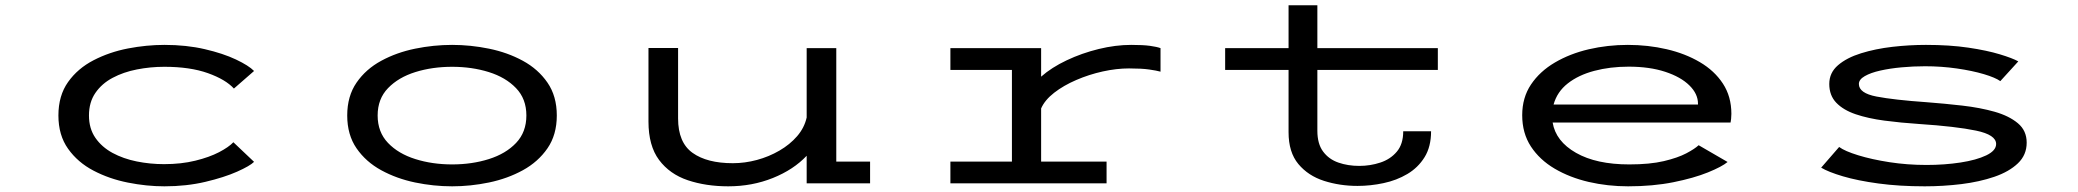

<svg xmlns="http://www.w3.org/2000/svg" viewBox="-20 -678 7684 710"><path d="M588 11Q522 11 453 -2.8Q384 -16.5 325.8 -47Q267.5 -77.5 231.8 -127.8Q196 -178 196 -251Q196 -324.5 231.8 -374.8Q267.5 -425 326 -455.2Q384.5 -485.5 453.2 -498.8Q522 -512 588 -512Q669.5 -512 737.2 -496.2Q805 -480.5 852.5 -458Q900 -435.5 919.5 -415.5L845 -350.5Q814.5 -384 748.8 -407.5Q683 -431 587.5 -431Q536 -431 486.2 -421.2Q436.5 -411.5 396.5 -390.2Q356.5 -369 332.8 -334.5Q309 -300 309 -251Q309 -202.5 332.8 -168.2Q356.5 -134 396.2 -112.5Q436 -91 485.5 -81Q535 -71 586.5 -71Q650.5 -71 702.2 -83.8Q754 -96.5 790 -115.2Q826 -134 843 -152L919.5 -79.5Q904.5 -64.5 856.8 -43.2Q809 -22 739.2 -5.5Q669.5 11 588 11Z M1652 11Q1583.5 11 1515 -3.2Q1446.5 -17.5 1389.8 -48.5Q1333 -79.5 1298.5 -129.5Q1264 -179.5 1264 -251Q1264 -322.5 1298.5 -372.5Q1333 -422.5 1389.8 -453.2Q1446.5 -484 1515 -498Q1583.5 -512 1652 -512Q1720 -512 1788.5 -498Q1857 -484 1913.5 -453.2Q1970 -422.5 2004.5 -372.5Q2039 -322.5 2039 -251Q2039 -179.5 2004.5 -129.5Q1970 -79.5 1913.5 -48.5Q1857 -17.5 1788.5 -3.2Q1720 11 1652 11ZM1652 -70Q1725.5 -70 1788 -89.8Q1850.5 -109.5 1888.5 -149.5Q1926.5 -189.5 1926.5 -251Q1926.5 -312.5 1888.2 -352.2Q1850 -392 1787.5 -411.5Q1725 -431 1652 -431Q1578.5 -431 1516 -411.5Q1453.5 -392 1415 -352.2Q1376.5 -312.5 1376.5 -251Q1376.5 -189.5 1414.8 -149.5Q1453 -109.5 1515.8 -89.8Q1578.5 -70 1652 -70Z M2673 11Q2590.5 11 2523.5 -11.5Q2456.5 -34 2417.2 -86.5Q2378 -139 2378 -228.5V-500.5H2487.5V-240Q2487.5 -151 2541 -112.8Q2594.5 -74.5 2690 -74.5Q2734.5 -74.5 2779 -86.5Q2823.5 -98.5 2862.2 -121Q2901 -143.5 2927.8 -174.5Q2954.5 -205.5 2963 -243.5V-500H3072.5V-80.5H3197.5V0H2963V-102Q2914.5 -50.5 2838 -19.8Q2761.5 11 2673 11Z M3494.5 0V-80.5H3722V-419.5H3494.5V-500H3830V-394.5Q3868.5 -428.5 3924.5 -455Q3980.5 -481.5 4043 -496.8Q4105.5 -512 4163 -512Q4207 -512 4232.5 -508.5Q4258 -505 4271.5 -500V-413Q4257.5 -417 4229.5 -421Q4201.5 -425 4155 -425Q4109 -425 4058 -413.8Q4007 -402.5 3960 -382.2Q3913 -362 3878.2 -335Q3843.5 -308 3830 -277V-80.5H4072V0Z M4745 -189V-419.5H4510.5V-500H4745V-658.5H4851.5V-500H5297V-419.5H4851.5V-194.5Q4851.5 -146 4872.8 -117.5Q4894 -89 4929.2 -76.8Q4964.5 -64.5 5006.5 -64.5Q5047 -64.5 5084.2 -76.8Q5121.5 -89 5145.2 -117Q5169 -145 5169 -192.5H5272Q5272 -135.5 5248 -96.8Q5224 -58 5184.2 -34.5Q5144.5 -11 5096.2 -0.8Q5048 9.5 5000 9.5Q4934.5 9.5 4876 -9.2Q4817.5 -28 4781.2 -71.5Q4745 -115 4745 -189Z M6000.5 11Q5925 11 5855 -5.2Q5785 -21.5 5729.2 -54.2Q5673.5 -87 5641.2 -136.2Q5609 -185.5 5609 -252Q5609 -317 5641.5 -365.5Q5674 -414 5729.8 -446.8Q5785.5 -479.5 5855.2 -495.8Q5925 -512 5999.5 -512Q6074.5 -512 6143.2 -496Q6212 -480 6266 -448.2Q6320 -416.5 6351.2 -368.8Q6382.5 -321 6382.5 -257Q6382.5 -247 6381.5 -238.5Q6380.5 -230 6379.5 -225H5721.5Q5733 -155.5 5808 -112.8Q5883 -70 6005 -70Q6081 -70 6132.8 -82.2Q6184.5 -94.5 6215.8 -111Q6247 -127.5 6261.5 -141L6368.5 -79Q6347.5 -61.5 6295.8 -40.5Q6244 -19.5 6168.2 -4.2Q6092.5 11 6000.5 11ZM6002.5 -431.5Q5934 -431.5 5875.5 -416Q5817 -400.5 5777.5 -369.5Q5738 -338.5 5725 -291.5H6259V-294.5Q6259 -331 6227.2 -362.2Q6195.5 -393.5 6137.8 -412.5Q6080 -431.5 6002.5 -431.5Z M7097.5 11Q7003 11 6926 0.5Q6849 -10 6795 -26Q6741 -42 6714.5 -58L6781 -134.5Q6802 -119 6851.5 -103.8Q6901 -88.5 6967.2 -78.2Q7033.5 -68 7104 -68Q7170.5 -68 7229.5 -77Q7288.5 -86 7325 -103.5Q7361.5 -121 7361.5 -145.5Q7361.5 -179.5 7287.2 -195Q7213 -210.5 7076.5 -219.5Q7008.5 -224 6948.2 -232Q6888 -240 6842.2 -255.5Q6796.5 -271 6770.5 -298Q6744.5 -325 6744.5 -367.5Q6744.5 -409 6776.8 -436.8Q6809 -464.5 6862 -481Q6915 -497.5 6977.8 -504.8Q7040.5 -512 7102 -512Q7189.5 -512 7258.8 -501.8Q7328 -491.5 7375 -477.2Q7422 -463 7443.5 -451L7377 -378Q7359 -391 7316.2 -403.8Q7273.5 -416.5 7216.2 -424.8Q7159 -433 7098.5 -433Q7055 -433 7011.8 -429Q6968.5 -425 6933 -417Q6897.5 -409 6875.8 -396.5Q6854 -384 6854 -367.5Q6854 -333.5 6919 -321Q6984 -308.5 7105 -300Q7171 -295 7236.5 -287.5Q7302 -280 7355.8 -264.8Q7409.5 -249.5 7442 -222.2Q7474.5 -195 7474.5 -150.5Q7474.5 -105 7442 -74Q7409.5 -43 7354.8 -24.2Q7300 -5.5 7233 2.8Q7166 11 7097.5 11Z"/></svg>

Font: Trispace Expanded
Style: Regular
Weight: 400
Width: 7
Designer: Tyler Finck
Foundry: Etcetera Type Company
Version: Version 1.210; ttfautohint (v1.8.3)